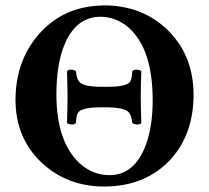

<svg xmlns="http://www.w3.org/2000/svg" viewBox="-20 -678 770 708"><path d="M351.1 -357.9H377Q447.3 -357.9 460.4 -377.4Q466.8 -388.7 467.8 -416Q476.6 -424.8 495.6 -418.9Q499.5 -417.5 501 -416Q499 -355.5 499 -321.8Q499 -292.5 501 -224.1Q492.2 -215.3 473.6 -221.2Q469.7 -222.7 467.8 -224.1Q464.8 -258.3 449.2 -268.6Q428.2 -281.7 377 -282.2H351.1Q280.8 -282.2 267.6 -262.2Q261.2 -251 259.8 -224.1Q251 -215.3 232.4 -221.2Q228.5 -222.7 227.1 -224.1Q229 -284.7 229 -317.9Q229 -347.2 227.1 -416Q235.8 -424.8 254.4 -418.9Q258.3 -417.5 259.8 -416Q262.7 -381.8 278.3 -371.1Q299.8 -357.9 351.1 -357.9ZM351.1 -616.2Q257.8 -616.2 215.3 -507.3Q188 -436.5 188 -329.1Q188 -156.7 272.9 -76.7Q321.3 -32.2 383.8 -32.2Q476.6 -32.2 518.1 -144.5Q543 -212.9 543 -308.1Q543 -499.5 452.6 -577.6Q407.7 -615.7 351.1 -616.2ZM693.8 -329.1Q693.4 -181.6 607.9 -88.9Q515.1 9.8 363.8 9.8Q230 9.8 136.2 -75.7Q37.6 -167 37.1 -309.1Q37.6 -449.7 118.2 -545.9Q205.1 -649.4 343.3 -657.2Q353 -657.7 362.8 -658.2Q507.3 -658.2 602.1 -563.5Q693.4 -470.7 693.8 -329.1Z"/></svg>

Font: Linux Libertine O
Style: Bold
Weight: 700
Designer: Philipp H. Poll
Foundry: Philipp H. Poll
Version: Version 5.0.0